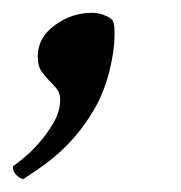

<svg xmlns="http://www.w3.org/2000/svg" viewBox="-50 -156 283 300"><path d="M-30 104Q-30 112 -25 117Q-20 122 -14 124Q5 112 20.5 100.5Q36 89 49.5 76Q63 63 75.5 47Q88 31 100 10Q114 -16 121.5 -47Q129 -78 129 -102Q129 -110 128.5 -115Q128 -120 126 -124Q122 -129 112.5 -132.5Q103 -136 94 -136Q62 -136 35.5 -116.5Q9 -97 9 -68Q9 -53 14.5 -45Q20 -37 26.5 -30.5Q33 -24 38.5 -17.5Q44 -11 44 0Q44 18 33.5 36Q23 54 10 68.5Q-3 83 -15 92.5Q-27 102 -30 104Z"/></svg>

Font: Vermiglione
Style: Italic
Weight: 400
Italic angle: -11°
Version: Version 1.105